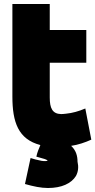

<svg xmlns="http://www.w3.org/2000/svg" viewBox="-20 -700 477 961"><path d="M368 109C374 135 372 159 360 181C337 218 289 241 220 241C185 241 147 233 105 221L133 91C145 95 166 101 188 105C201 107 213 107 219 104C216 101 210 98 204 96L162 84C165 67 175 42 182 26C71 -3 42 -89 42 -217V-680H229V-550H412V-386H229V-212C229 -159 242 -130 286 -129C293 -129 302 -130 311 -131C342 -134 374 -143 407 -157L437 -1C406 13 371 25 336 30C361 53 368 81 368 109Z"/></svg>

Font: Repo Black
Style: Regular
Weight: 900
Designer: Stefan Peev
Foundry: Context Ltd
Version: Version 1.502